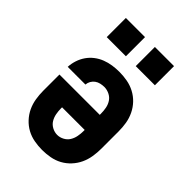

<svg xmlns="http://www.w3.org/2000/svg" viewBox="-218 -832 936 936"><g transform="rotate(45 250.0 -364.0)"><path d="M250 8Q223 8 195.5 3Q168 -2 144 -15Q120 -28 101 -48.5Q82 -69 70.5 -93.5Q59 -118 54.5 -145.5Q50 -173 50 -200V-312H328V-320Q328 -339 324.5 -357.5Q321 -376 311 -391.5Q301 -407 283.5 -415.5Q266 -424 248 -424Q235 -424 222 -421Q209 -418 198.5 -410.5Q188 -403 181.5 -391.5Q175 -380 174 -367H52Q53 -390 60.5 -413Q68 -436 81.5 -455.5Q95 -475 114 -489.5Q133 -504 155 -512.5Q177 -521 200.5 -524.5Q224 -528 248 -528Q275 -528 302.5 -523Q330 -518 354.5 -505Q379 -492 398 -472Q417 -452 429 -427Q441 -402 445.5 -375Q450 -348 450 -320V-200Q450 -173 445.5 -145.5Q441 -118 429.5 -93.5Q418 -69 399 -48.5Q380 -28 356 -15Q332 -2 304.5 3Q277 8 250 8ZM250 -96Q268 -96 285 -105Q302 -114 311.5 -129.5Q321 -145 324.5 -163.5Q328 -182 328 -200V-208H172V-200Q172 -182 175.5 -163.5Q179 -145 188.5 -129.5Q198 -114 215 -105Q232 -96 250 -96ZM284 -604V-736H416V-604ZM84 -604V-736H216V-604Z"/></g></svg>

Font: Iosevka SS04 Extrabold
Style: Regular
Weight: 800
Monospace: yes
Designer: Belleve Invis
Foundry: Belleve Invis
Version: Version 19.0.0; ttfautohint (v1.8.4)